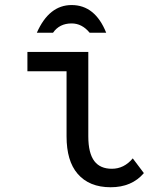

<svg xmlns="http://www.w3.org/2000/svg" viewBox="-20 -747 626 776"><path d="M128.9 -614.7Q178.2 -726.6 269.5 -726.6Q364.3 -726.6 409.2 -614.7H342.3Q311.5 -652.3 269.5 -652.3Q220.2 -652.3 194.3 -614.7ZM561.5 -47.4Q512.7 9.8 427.2 9.8Q340.3 9.8 293.5 -44.9Q249 -96.7 249 -195.8V-459H90.8V-537.1H336.9V-195.8Q336.9 -127.4 361.8 -95.2Q385.3 -64.9 432.1 -64.9Q481.4 -64.9 516.6 -106.9Z"/></svg>

Font: Consola Mono
Style: Book
Weight: 400
Monospace: yes
Version: Version 2.001